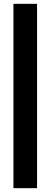

<svg xmlns="http://www.w3.org/2000/svg" viewBox="-20 -770 263 1000"><path d="M50 210V-750H173V210Z"/></svg>

Font: Cabin
Style: Bold
Weight: 700
Width: 4
Designer: Pablo Impallari
Foundry: Pablo Impallari. http://www.impallari.com Igino Marini. http://www.ikern.com
Version: Version 3.001